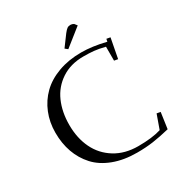

<svg xmlns="http://www.w3.org/2000/svg" viewBox="-205 -1047 1145 1207"><g transform="rotate(-30 368.0 -443.0)"><path d="M58.1 -355Q58.1 -431.2 84.5 -496.1Q110.8 -561 159.9 -609.1Q209 -657.2 283.7 -684.6Q358.4 -711.9 450.2 -711.9Q529.3 -711.9 627 -688L630.9 -707L658.2 -702.1L630.9 -559.1L604 -564V-665Q557.6 -676.8 524.9 -679.9Q492.2 -683.1 449.2 -683.1Q356.9 -683.1 290 -638.9Q223.1 -594.7 190.7 -521.2Q158.2 -447.8 158.2 -354Q158.2 -258.3 194.1 -183.8Q230 -109.4 300.8 -65.7Q371.6 -22 467.8 -22Q569.8 -22 633.8 -42L669.9 -143.1L696.8 -138.2L680.2 -22Q611.8 -5.4 558.6 2.2Q505.4 9.8 441.9 9.8Q345.7 9.8 271 -18.6Q196.3 -46.9 150.4 -97.2Q104.5 -147.5 81.3 -212.6Q58.1 -277.8 58.1 -355ZM372.1 -785.2 430.2 -863.8Q445.3 -882.8 454.8 -889.4Q464.4 -896 479 -896Q484.4 -896 490.2 -894.3Q496.1 -892.6 499 -890.6L502 -889.2L517.1 -870.1L391.1 -770Z"/></g></svg>

Font: Dehuti
Style: Bold
Weight: 700
Version: Version 1.2